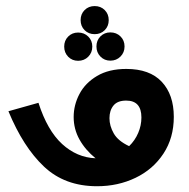

<svg xmlns="http://www.w3.org/2000/svg" viewBox="-20 -624 640 649"><path d="M8.5 -248 110 -276.5Q140 -183 190 -137.2Q240 -91.5 303 -89Q268.5 -117 248.8 -152.2Q229 -187.5 229 -228.5Q229 -269 248.5 -306.2Q268 -343.5 308 -367.2Q348 -391 407 -391Q486 -391 526.8 -347.5Q567.5 -304 567.5 -229Q567.5 -158 532.5 -104.8Q497.5 -51.5 438.2 -23Q379 5.5 308 5.5Q199 5.5 128.8 -60.8Q58.5 -127 8.5 -248ZM416.5 -130Q436.5 -149.5 447.2 -174.8Q458 -200 458 -227Q458 -284 406.5 -284Q377 -284 363.5 -267.2Q350 -250.5 350 -224.5Q350 -198.5 364.5 -173Q379 -147.5 416.5 -130ZM252.5 -556Q252.5 -576.5 266 -590Q279.5 -603.5 300 -603.5Q320.5 -603.5 334 -590Q347.5 -576.5 347.5 -556Q347.5 -535.5 334 -522Q320.5 -508.5 300 -508.5Q279.5 -508.5 266 -522Q252.5 -535.5 252.5 -556ZM197 -466.5Q197 -487 210.5 -500.5Q224 -514 244 -514Q264.5 -514 278.2 -500.5Q292 -487 292 -466.5Q292 -446 278.2 -432.2Q264.5 -418.5 244 -418.5Q224 -418.5 210.5 -432.2Q197 -446 197 -466.5ZM306 -467Q306 -487.5 319.5 -501Q333 -514.5 353 -514.5Q373.5 -514.5 387.2 -501Q401 -487.5 401 -467Q401 -446.5 387.2 -432.8Q373.5 -419 353 -419Q333 -419 319.5 -432.8Q306 -446.5 306 -467Z"/></svg>

Font: JuliaMono
Style: Bold Italic
Weight: 700
Italic angle: -9°
Monospace: yes
Designer: cormullion
Foundry: corm
Version: Version 0.057; ttfautohint (v1.8.4)